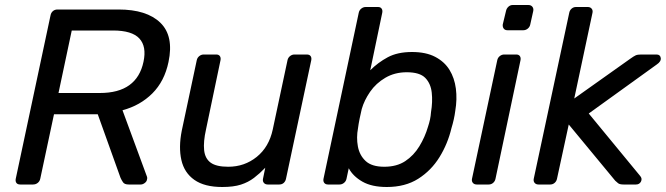

<svg xmlns="http://www.w3.org/2000/svg" viewBox="-20 -738 2663 768"><path d="M61 0Q50 0 45.5 -6.5Q41 -13 43 -23L182 -676Q184 -687 191.5 -693.5Q199 -700 210 -700H454Q567 -700 621.5 -647Q676 -594 654 -490Q638 -413 589.5 -364.5Q541 -316 470 -297L568 -31Q569 -28 569 -26Q569 -24 568 -20Q567 -12 559 -6Q551 0 543 0H495Q478 0 472 -9Q466 -18 462 -27L371 -281H196L141 -23Q139 -13 131 -6.5Q123 0 112 0ZM214 -366H379Q454 -366 497.5 -397.5Q541 -429 554 -491Q567 -552 537.5 -584Q508 -616 432 -616H267Z M869 10Q798 10 757.5 -18.5Q717 -47 705.5 -98Q694 -149 707 -215L767 -497Q769 -507 777 -513.5Q785 -520 795 -520H845Q855 -520 859.5 -513.5Q864 -507 862 -497L804 -220Q793 -171 796.5 -137.5Q800 -104 822.5 -87.5Q845 -71 893 -71Q958 -71 1007 -110.5Q1056 -150 1071 -220L1130 -497Q1132 -507 1140 -513.5Q1148 -520 1158 -520H1207Q1218 -520 1222.5 -513.5Q1227 -507 1225 -497L1124 -23Q1122 -13 1115 -6.5Q1108 0 1097 0H1051Q1041 0 1035.5 -6.5Q1030 -13 1032 -23L1041 -67Q1019 -44 996 -26.5Q973 -9 943.5 0.5Q914 10 869 10Z M1527 10Q1467 10 1429.5 -11.5Q1392 -33 1375 -65L1366 -23Q1364 -13 1356 -6.5Q1348 0 1338 0H1292Q1282 0 1277 -6.5Q1272 -13 1274 -23L1415 -687Q1417 -697 1425 -703.5Q1433 -710 1443 -710H1492Q1502 -710 1506.5 -703.5Q1511 -697 1509 -687L1461 -457Q1492 -488 1531 -509Q1570 -530 1628 -530Q1684 -530 1721 -510.5Q1758 -491 1778 -458.5Q1798 -426 1803.5 -383.5Q1809 -341 1801 -294Q1799 -278 1795 -260Q1791 -242 1786 -226Q1771 -163 1738 -109.5Q1705 -56 1653 -23Q1601 10 1527 10ZM1517 -71Q1567 -71 1601 -93.5Q1635 -116 1657.5 -153Q1680 -190 1692 -231Q1697 -246 1700 -260Q1703 -274 1704 -289Q1711 -331 1707 -367.5Q1703 -404 1681 -426.5Q1659 -449 1607 -449Q1559 -449 1521.5 -427Q1484 -405 1460.5 -371Q1437 -337 1427 -302Q1423 -286 1418.5 -263.5Q1414 -241 1412 -225Q1405 -188 1411.5 -152.5Q1418 -117 1442.5 -94Q1467 -71 1517 -71Z M1887 0Q1877 0 1871.5 -6.5Q1866 -13 1868 -23L1969 -497Q1971 -507 1979 -513.5Q1987 -520 1997 -520H2045Q2055 -520 2059.5 -513.5Q2064 -507 2062 -497L1962 -23Q1960 -13 1952.5 -6.5Q1945 0 1935 0ZM2010 -617Q2000 -617 1995 -623.5Q1990 -630 1991 -640L2004 -694Q2006 -704 2013.5 -711Q2021 -718 2031 -718H2093Q2104 -718 2109.5 -711Q2115 -704 2113 -694L2101 -640Q2099 -630 2091 -623.5Q2083 -617 2073 -617Z M2134 0Q2124 0 2118.5 -6.5Q2113 -13 2115 -23L2257 -687Q2259 -697 2266.5 -703.5Q2274 -710 2284 -710H2331Q2341 -710 2346.5 -703.5Q2352 -697 2350 -687L2277 -344L2501 -503Q2515 -513 2522.5 -516.5Q2530 -520 2545 -520H2606Q2621 -520 2623 -506Q2625 -492 2607 -480L2335 -284L2540 -35Q2550 -24 2544 -12Q2538 0 2524 0H2474Q2458 0 2452 -5.5Q2446 -11 2441 -15L2255 -240L2208 -23Q2206 -13 2198.5 -6.5Q2191 0 2181 0Z"/></svg>

Font: Rubik
Style: Italic
Weight: 400
Italic angle: -12°
Designer: Hubert and Fischer
Foundry: Hubert and Fischer
Version: Version 2.300;gftools[0.9.30]